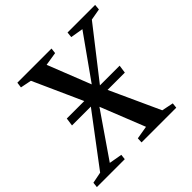

<svg xmlns="http://www.w3.org/2000/svg" viewBox="-212 -920 1097 1097"><g transform="rotate(-45 336.5 -371.5)"><path d="M-28 0 -24.5 -31.5 43.5 -45 294 -377.5 361.5 -429 551.5 -696.5 474.5 -709.5 478 -743H701L698 -709.5L628.5 -697L382 -381.5L315 -326L122 -45.5L201 -31.5L197.5 0ZM333 0 334.5 -31.5 414 -45 304.5 -320 286 -360 135 -696 68 -709.5 72.5 -743H348.5L344.5 -710L263 -697L368 -431L387.5 -394L546.5 -46L617 -31.5L613.5 0ZM120.5 -349.5 127.5 -398.5H554.5L547.5 -349.5Z"/></g></svg>

Font: Merriweather 72pt Medium
Style: Italic
Weight: 500
Italic angle: -7.8°
Version: Version 2.101